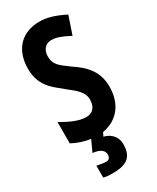

<svg xmlns="http://www.w3.org/2000/svg" viewBox="-240 -792 903 1101"><g transform="rotate(-30 211.5 -242.0)"><path d="M295 123C295 85 271 44 217 31L229 7C324 -9 391 -81 391 -200C391 -294 345 -353 259 -409C198 -454 171 -472 171 -526C171 -568 195 -598 234 -598C269 -598 297 -587 353 -558L393 -676C324 -711 274 -724 229 -724C103 -724 36 -639 37 -519C37 -393 129 -348 167 -312C218 -272 257 -242 257 -193C257 -151 239 -115 189 -115C139 -115 85 -142 31 -173V-32C69 -11 112 2 150 7L116 81C169 86 188 108 188 132C188 155 176 164 159 164C145 164 118 159 99 155V234C119 239 137 240 160 240C265 240 295 199 295 123Z"/></g></svg>

Font: Noto Sans Gurmukhi UI ExtraCondensed
Style: Bold
Weight: 700
Width: 2
Designer: Jelle Bosma - Monotype Design Team
Foundry: Monotype Imaging Inc.
Version: Version 2.004